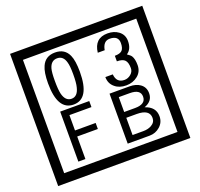

<svg xmlns="http://www.w3.org/2000/svg" viewBox="-170 -1151 1496 1433"><g transform="rotate(-20 577.5 -435.0)"><path d="M1103 90H53V-960H1103ZM1028 15V-885H128V15ZM497 -656Q497 -442 371 -442Q244 -442 244 -656Q244 -744 265 -789Q294 -855 371 -855Q448 -855 477 -789Q497 -745 497 -656ZM444 -656Q444 -723 435 -752Q420 -809 371 -809Q322 -809 306 -752Q298 -723 298 -656Q298 -587 306 -553Q322 -488 371 -488Q419 -488 435 -554Q444 -587 444 -656ZM919 -556Q919 -504 880.5 -473Q842 -442 789 -442Q734 -442 700 -471Q662 -502 662 -554H721Q727 -485 790 -485Q818 -485 841 -504.5Q864 -524 864 -552Q864 -597 846 -616Q828 -635 783 -635V-679Q825 -679 841.5 -696Q858 -713 858 -754Q858 -812 789 -812Q738 -812 726 -744H671Q684 -855 788 -855Q839 -855 874 -829Q913 -800 913 -750Q913 -685 871 -658Q895 -642 903 -630Q919 -605 919 -556ZM488 -379H313V-257H477V-209H313V-30H257V-427H488ZM942 -141Q942 -93 906.5 -61.5Q871 -30 823 -30H649V-427H808Q859 -427 891 -404Q928 -378 928 -329Q928 -266 860 -242Q942 -216 942 -141ZM877 -321Q877 -379 792 -379H705V-261H791Q877 -261 877 -321ZM889 -147Q889 -215 788 -215H705V-78H791Q828 -78 855 -93Q889 -112 889 -147Z"/></g></svg>

Font: Unicode BMP Fallback SIL
Style: Regular
Weight: 400
Foundry: NRSI, SIL International
Version: Version 5.1 Based on Unicode 5.1